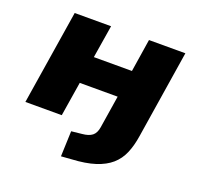

<svg xmlns="http://www.w3.org/2000/svg" viewBox="-122 -628 978 952"><g transform="rotate(20 367.5 -152.5)"><path d="M294 193 299 59 355 53Q389 50 407 36Q425 22 430 -10L457 -181H257L228 0H36L115 -498H307L279 -325H480L507 -498H699L626 -35Q618 18 601 58Q584 98 552.5 125.5Q521 153 471.5 169Q422 185 348 189Z"/></g></svg>

Font: Nunito Sans 10pt SemiExpanded Black
Style: Italic
Weight: 900
Width: 6
Italic angle: -9°
Designer: Vernon Adams
Foundry: Vernon Adams
Version: Version 3.101;gftools[0.9.27]